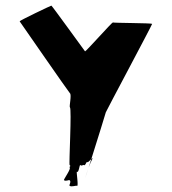

<svg xmlns="http://www.w3.org/2000/svg" viewBox="-20 -748 612 684"><path d="M50 -672C50 -672 226 -418 229 -416C236 -411 226 -368 229 -366C236.2 -361.2 225 -162 228 -160C235 -155 225 -154 228 -152C235 -147 205 -108 208 -106C215 -101 225 -108 228 -106C235 -101 225 -88 228 -86C235 -81 251 -88 254 -86C261 -81 251 -138 254 -136C261 -131 263 -162 266 -160C273 -155 275 -162 278 -160C285 -155 288 -177 292 -170C292.7 -168.6 300.2 -176.8 305.3 -181.4C327.3 -251 357 -346.7 357 -348C357 -350.2 523 -661 522 -663C521 -666 384 -666 382 -668C380 -670 285 -563 283 -565C282 -566 165 -728 163 -728C161 -728 48 -674 50 -672ZM282 -110C282.1 -110.1 282.6 -111.1 283.2 -113C282.7 -111.6 282.4 -110.6 282 -110ZM283.2 -113C285.2 -118.7 289.7 -132.4 295.4 -150.4C289.5 -134.1 285.5 -119.6 283.2 -113ZM295.4 -150.4C298.4 -159.7 301.8 -170.2 305.3 -181.4C307.8 -183.6 309.7 -185 310 -184C304.3 -173.2 299.4 -161.4 295.4 -150.4Z"/></svg>

Font: Getaway
Style: Regular
Weight: 400
Version: Version 0.1